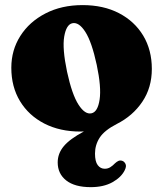

<svg xmlns="http://www.w3.org/2000/svg" viewBox="-20 -516 656 772"><path d="M312 -495.5Q396 -495.5 458.5 -463Q521 -430.5 555.8 -372.8Q590.5 -315 590.5 -239Q590.5 -163.5 552.2 -106.8Q514 -50 449.5 -17.5Q400 8 381 37.2Q362 66.5 362 101.5Q362 133.5 373 148Q384 162.5 401 162.5Q413.5 162.5 423.2 156.5Q433 150.5 442.5 140.5Q449.5 134 456.2 131Q463 128 471 130.5Q479.5 133 484.5 142.8Q489.5 152.5 481.5 168.5Q467.5 197 432 216.8Q396.5 236.5 345 236.5Q280.5 236.5 246.2 209.5Q212 182.5 212 137Q212 101 236.5 71.8Q261 42.5 317.5 12.5Q311 13 304 13Q221 13 158.2 -19.2Q95.5 -51.5 60.5 -109.2Q25.5 -167 25.5 -243.5Q25.5 -314.5 61.8 -371.5Q98 -428.5 162.8 -462Q227.5 -495.5 312 -495.5ZM348 -60.5Q373 -66 380.5 -115.5Q388 -165 369 -255Q349 -347.5 323 -388Q297 -428.5 270.5 -422.5Q246.5 -417 238.2 -369Q230 -321 249.5 -228Q269.5 -135.5 295.8 -95Q322 -54.5 348 -60.5Z"/></svg>

Font: Fraunces 9pt S000 Black
Style: Regular
Weight: 900
Version: Version 1.000; ttfautohint (v1.8.3)